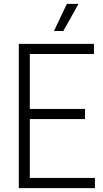

<svg xmlns="http://www.w3.org/2000/svg" viewBox="-20 -965 526 985"><path d="M76.5 0V-740H462V-688H133V-406H416V-354H133V-52H467V0ZM257 -806 323 -945H382.5L305 -806Z"/></svg>

Font: Encode Sans Condensed Condensed Light
Style: Regular
Weight: 300
Width: 3
Designer: Multiple Designers
Foundry: Impallari Type
Version: Version 3.000; ttfautohint (v1.8.3) -l 8 -r 50 -G 200 -x 14 